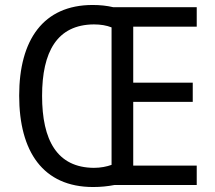

<svg xmlns="http://www.w3.org/2000/svg" viewBox="-20 -743 865 771"><path d="M352 -723C154 -723 57 -583 57 -359C57 -134 153 8 354 8C385 8 413 5 439 0H770V-78H515V-334H754V-411H515V-636H770V-714H435C410 -720 382 -723 352 -723ZM357 -645C384 -645 408 -641 428 -633V-81C409 -74 384 -69 357 -69C209 -70 149 -180 149 -358C149 -535 209 -644 357 -645Z"/></svg>

Font: Noto Sans Lao Looped SemiCondensed
Style: Regular
Weight: 400
Width: 4
Designer: Mark Frömberg, Ben Mitchell
Foundry: The Fontpad Ltd
Version: Version 1.003